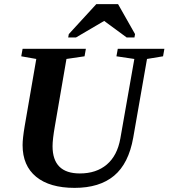

<svg xmlns="http://www.w3.org/2000/svg" viewBox="-20 -888 805 917"><path d="M81.5 -619.1 87.9 -654.8H390.1L383.8 -619.1L297.4 -606.4L242.2 -286.1Q231 -222.7 231 -189.9Q231 -59.6 361.3 -59.6Q439.9 -59.6 490 -102.1Q540 -144.5 554.7 -226.1L621.6 -606.4L536.1 -619.1L542.5 -654.8H765.1L758.8 -619.1L682.1 -606.4L616.2 -230Q594.2 -106.4 524.7 -48.6Q455.1 9.3 336.4 9.3Q217.3 9.3 152.6 -43.7Q87.9 -96.7 87.9 -194.8Q87.9 -226.1 97.7 -284.7L153.3 -606.4ZM305.7 -709 308.6 -725.1 439.9 -868.2H543.9L625 -725.1L622.1 -709H585L477.5 -788.1L342.8 -709Z"/></svg>

Font: Tinos
Style: Bold Italic
Weight: 700
Italic angle: -16.333°
Designer: Steve Matteson
Foundry: Monotype Imaging Inc.
Version: Version 1.23